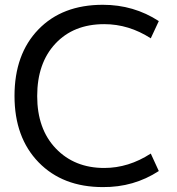

<svg xmlns="http://www.w3.org/2000/svg" viewBox="-20 -762 734 794"><path d="M411.1 -67.4Q511.7 -67.4 603.5 -127L636.7 -54.7Q533.2 12.7 405.3 11.7Q239.3 11.7 139.6 -90.8Q40 -193.4 40 -365.2Q40 -538.1 138.7 -640.1Q237.3 -742.2 405.3 -742.2Q533.2 -742.2 636.7 -674.8L603.5 -603.5Q512.7 -662.1 411.1 -662.1Q284.2 -662.1 209 -581.5Q133.8 -501 133.8 -364.7Q133.8 -228.5 210.9 -147.9Q288.1 -67.4 411.1 -67.4Z"/></svg>

Font: Gen Shin Gothic Regular
Style: Regular
Weight: 400
Designer: [Source Han Sans]
Ryoko NISHIZUKA  (kana & ideographs); Paul D. Hunt (Latin, Greek & Cyrillic); Wenlong ZHANG  (bopomofo
Version: Version 1.002.20150607